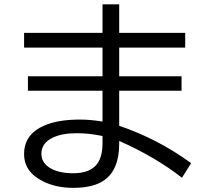

<svg xmlns="http://www.w3.org/2000/svg" viewBox="-20 -842 980 899"><path d="M460 -821.8H538.1V-688H847.2V-619.1H538.1V-484.9H830.1V-417H538.1V-252.9Q717.8 -192.4 875 -78.1L832 -9.8Q706.1 -107.9 538.1 -182.1V-168Q538.1 -47.4 467.8 2Q417.5 37.6 322.8 37.6Q242.7 37.6 182.1 7.3Q92.8 -36.6 92.8 -120.6Q92.8 -212.9 186.5 -253.9Q251.5 -282.2 354 -282.2Q402.8 -282.2 460 -272.9V-417H110.8V-484.9H460V-619.1H92.8V-688H460ZM460 -205.1Q398.4 -218.3 339.8 -218.3Q270.5 -218.3 227.5 -197.8Q173.8 -172.4 173.8 -122.1Q173.8 -79.1 216.3 -54.2Q257.3 -30.8 322.8 -30.8Q404.3 -30.8 436.5 -77.1Q460 -110.8 460 -171.9Z"/></svg>

Font: FORM UDPGothic
Style: Regular
Weight: 400
Foundry: Pronama LLC
Version: Version 1.05101